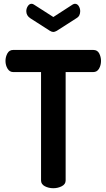

<svg xmlns="http://www.w3.org/2000/svg" viewBox="-20 -995 563 1015"><path d="M262 0Q237 0 217 -10.5Q197 -21 197 -41V-614H50Q31 -614 20 -632Q9 -650 9 -673Q9 -694 19 -712.5Q29 -731 50 -731H473Q495 -731 504.5 -712.5Q514 -694 514 -673Q514 -650 503.5 -632Q493 -614 473 -614H327V-41Q327 -21 306.5 -10.5Q286 0 262 0ZM262 -826Q254 -826 244 -832L141 -898Q130 -905 124.5 -914.5Q119 -924 119 -936Q119 -950 127 -962.5Q135 -975 147 -975Q153 -975 159 -971L262 -905L364 -971Q371 -975 376 -975Q389 -975 396.5 -962.5Q404 -950 404 -936Q404 -924 399.5 -914.5Q395 -905 383 -898L280 -832Q269 -826 262 -826Z"/></svg>

Font: Dosis
Style: Bold
Weight: 700
Designer: EdgarTolentino, PabloImpallari, IginoMarini
Foundry: EdgarTolentino, PabloImpallari, IginoMarini
Version: Version 3.001; ttfautohint (v1.8.2)